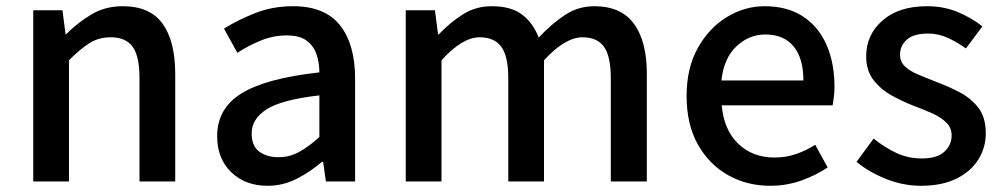

<svg xmlns="http://www.w3.org/2000/svg" viewBox="-20 -584 3228 618"><path d="M87 0V-551H181L191 -474H193Q231 -512 275 -538Q319 -564 375 -564Q463 -564 503.5 -507.5Q544 -451 544 -346V0H429V-332Q429 -403 407 -433.5Q385 -464 336 -464Q298 -464 268.5 -445.5Q239 -427 202 -390V0Z M841 14Q770 14 724.5 -29.5Q679 -73 679 -146Q679 -235 757.5 -283.5Q836 -332 1008 -351Q1008 -383 998.5 -410Q989 -437 966.5 -453.5Q944 -470 903 -470Q860 -470 819.5 -453.5Q779 -437 744 -414L701 -492Q744 -519 800.5 -541.5Q857 -564 923 -564Q1026 -564 1074.5 -502.5Q1123 -441 1123 -331V0H1029L1020 -63H1016Q979 -31 935 -8.5Q891 14 841 14ZM876 -78Q912 -78 943 -95Q974 -112 1008 -143V-277Q886 -263 838 -232Q790 -201 790 -155Q790 -114 814.5 -96Q839 -78 876 -78Z M1286 0V-551H1380L1390 -473H1392Q1428 -511 1469.5 -537.5Q1511 -564 1563 -564Q1625 -564 1660.5 -537Q1696 -510 1714 -463Q1755 -507 1798 -535.5Q1841 -564 1893 -564Q1979 -564 2020.5 -507.5Q2062 -451 2062 -346V0H1946V-332Q1946 -403 1924 -433.5Q1902 -464 1855 -464Q1799 -464 1731 -390V0H1616V-332Q1616 -403 1593.5 -433.5Q1571 -464 1524 -464Q1468 -464 1401 -390V0Z M2459 14Q2384 14 2323 -20.5Q2262 -55 2226 -119.5Q2190 -184 2190 -275Q2190 -365 2226 -429.5Q2262 -494 2319.5 -529Q2377 -564 2441 -564Q2514 -564 2564 -531.5Q2614 -499 2640 -440.5Q2666 -382 2666 -304Q2666 -287 2664 -271.5Q2662 -256 2660 -245H2303Q2310 -166 2356 -121.5Q2402 -77 2473 -77Q2510 -77 2542 -88Q2574 -99 2604 -118L2644 -45Q2607 -20 2559.5 -3Q2512 14 2459 14ZM2302 -325H2566Q2566 -396 2534.5 -434.5Q2503 -473 2443 -473Q2391 -473 2350.5 -435Q2310 -397 2302 -325Z M2944 14Q2887 14 2832 -8Q2777 -30 2737 -63L2792 -138Q2828 -109 2865.5 -91.5Q2903 -74 2947 -74Q2996 -74 3019.5 -95.5Q3043 -117 3043 -148Q3043 -173 3025.5 -190Q3008 -207 2980 -219.5Q2952 -232 2922 -243Q2886 -257 2850.5 -276.5Q2815 -296 2791.5 -326.5Q2768 -357 2768 -403Q2768 -472 2820.5 -518Q2873 -564 2964 -564Q3019 -564 3064.5 -544.5Q3110 -525 3142 -499L3089 -428Q3060 -449 3030 -462.5Q3000 -476 2967 -476Q2921 -476 2899 -456.5Q2877 -437 2877 -408Q2877 -385 2893 -370Q2909 -355 2935.5 -344Q2962 -333 2992 -321Q3030 -307 3067 -288Q3104 -269 3128.5 -238Q3153 -207 3153 -155Q3153 -109 3129 -70.5Q3105 -32 3058.5 -9Q3012 14 2944 14Z"/></svg>

Font: Source Han Sans TC Medium
Style: Regular
Weight: 500
Designer: Ryoko NISHIZUKA Ë•øÂ°öÊ∂ºÂ≠ê (kana, bopomofo & ideographs); Paul D. Hunt (Latin, Greek & Cyrillic); Sandoll Communicatio
Foundry: Adobe
Version: Version 2.004;hotconv 1.0.118;makeotfexe 2.5.65603